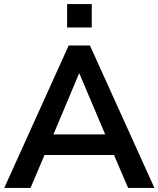

<svg xmlns="http://www.w3.org/2000/svg" viewBox="-20 -930 784 950"><path d="M1 0 320 -705H425L744 0H614L529 -198L583 -163H161L215 -198L131 0ZM371 -566 231 -233 205 -265H539L514 -233L373 -566ZM312 -794V-910H434V-794Z"/></svg>

Font: NunitoSans3
Style: Bold
Weight: 700
Designer: Vernon Adams
Foundry: Vernon Adams
Version: Version 3.101;gftools[0.9.27]